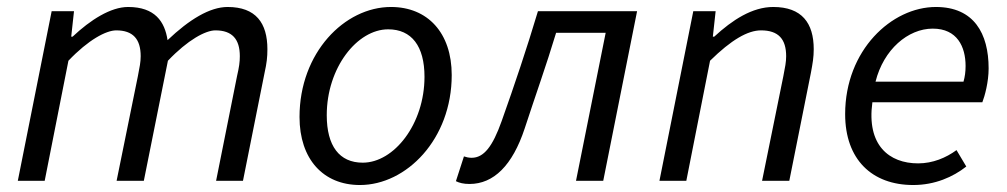

<svg xmlns="http://www.w3.org/2000/svg" viewBox="-20 -518 2885 550"><path d="M31 0H108L176 -344C233 -404 284 -431 313 -431C361 -431 383 -406 383 -357C383 -340 380 -326 375 -300L314 0H392L461 -344C518 -404 569 -431 597 -431C645 -431 667 -406 667 -357C667 -340 665 -326 659 -300L599 0H676L738 -310C744 -337 746 -354 746 -377C746 -452 713 -498 632 -498C581 -498 522 -462 460 -403C452 -456 424 -498 347 -498C297 -498 239 -461 188 -413H184L192 -486H128Z M1011 12C1144 12 1274 -119 1274 -303C1274 -424 1205 -498 1100 -498C967 -498 838 -367 838 -183C838 -62 906 12 1011 12ZM1019 -52C952 -52 916 -100 916 -188C916 -324 1003 -434 1092 -434C1159 -434 1196 -386 1196 -298C1196 -163 1109 -52 1019 -52Z M1325 9C1394 9 1448 -44 1483 -150C1513 -242 1545 -331 1573 -424H1715L1630 0H1708L1805 -486H1521C1489 -379 1454 -275 1417 -171C1391 -98 1366 -66 1331 -66C1322 -66 1315 -68 1309 -70L1286 1C1296 6 1308 9 1325 9Z M1869 0H1946L2014 -344C2075 -404 2122 -431 2160 -431C2210 -431 2232 -406 2232 -357C2232 -340 2229 -326 2224 -300L2163 0H2241L2303 -310C2308 -337 2311 -354 2311 -377C2311 -452 2277 -498 2195 -498C2135 -498 2078 -461 2026 -413H2022L2030 -486H1966Z M2596 12C2658 12 2710 -11 2748 -41L2720 -88C2690 -66 2652 -50 2610 -50C2527 -50 2462 -102 2479 -225H2794C2801 -243 2812 -283 2812 -322C2812 -422 2770 -498 2661 -498C2534 -498 2401 -374 2401 -191C2401 -61 2478 12 2596 12ZM2488 -284C2511 -376 2581 -436 2652 -436C2722 -436 2746 -384 2746 -329C2746 -312 2744 -298 2740 -284Z"/></svg>

Font: Source Sans Pro
Style: Italic
Weight: 400
Italic angle: -11°
Designer: Paul D. Hunt
Foundry: Adobe Systems Incorporated
Version: Version 3.006;hotconv 1.0.111;makeotfexe 2.5.65597